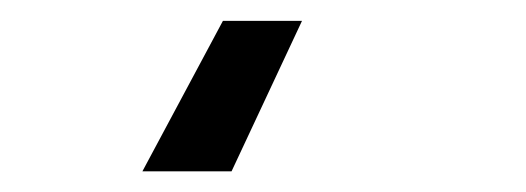

<svg xmlns="http://www.w3.org/2000/svg" viewBox="-20 -2 507 185"><path d="M117.2 163.1 194.8 18.1H271L203.1 163.1Z"/></svg>

Font: CMU Bright
Style: SemiBold
Weight: 600
Version: Version 0.7.0